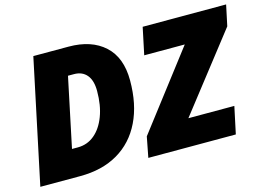

<svg xmlns="http://www.w3.org/2000/svg" viewBox="-95 -892 1469 1070"><g transform="rotate(-15 639.5 -357.0)"><path d="M16.1 0 167 -713.9H370.1Q501.5 -713.9 577.1 -645Q652.8 -576.2 652.8 -443.8Q652.8 -305.7 604.2 -206.1Q555.7 -106.4 464.6 -53.2Q373.5 0 246.1 0ZM241.2 -158.2H274.9Q330.1 -158.2 371.6 -192.9Q413.1 -227.5 436.5 -289.6Q460 -351.6 460 -434.1Q460 -495.1 433.6 -526.6Q407.2 -558.1 359.9 -558.1H325.2ZM639.2 0 662.1 -118.2 999 -558.1H765.1L797.9 -713.9H1279.3L1253.9 -594.2L912.1 -155.8H1177.2L1144 0Z"/></g></svg>

Font: Open Sans ExtraBold
Style: Italic
Weight: 800
Italic angle: -12°
Designer: Monotype Design Team
Foundry: Monotype Imaging Inc.
Version: Version 3.000; ttfautohint (v1.8.4)